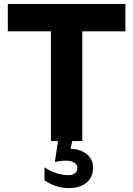

<svg xmlns="http://www.w3.org/2000/svg" viewBox="-20 -720 680 980"><path d="M620 -700V-560H400V0H349L340 40Q389 40 422 66Q455 92 455 136Q455 184 422 212Q389 240 330 240Q296 240 264 229Q232 218 207 200V134Q235 153 266.5 163.5Q298 174 330 174Q351 174 363 164Q375 154 375 136Q375 119 358 109.5Q341 100 317 100Q290 100 260 107L276 0H240V-560H20V-700Z"/></svg>

Font: Goli Bold
Style: Regular
Weight: 700
Designer: jaikishan Patel
Foundry: MagicType
Version: Version 1.000